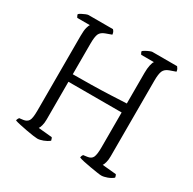

<svg xmlns="http://www.w3.org/2000/svg" viewBox="-156 -862 1022 1019"><g transform="rotate(30 355.0 -352.0)"><path d="M196 0Q189 0 170 -2.5Q151 -5 127.5 -9.5Q104 -14 83 -18.5Q62 -23 51 -27Q51 -33 54 -38Q57 -43 59 -46L83 -49Q104 -52 113.5 -66.5Q123 -81 123 -130V-587Q123 -622 128 -639Q133 -656 137 -661H60Q58 -665 56 -668Q54 -671 52 -679Q56 -684 66.5 -689.5Q77 -695 88 -699.5Q99 -704 104 -704H254Q258 -700 261.5 -694Q265 -688 266 -677L230 -664Q205 -655 197 -637.5Q189 -620 189 -577V-390Q242 -390 302 -391Q362 -392 418.5 -394.5Q475 -397 515 -399V-587Q515 -614 519.5 -634.5Q524 -655 530 -661H452Q450 -664 447.5 -668Q445 -672 444 -679Q448 -683 458.5 -689Q469 -695 480 -699.5Q491 -704 495 -704H647Q650 -700 654 -694Q658 -688 659 -677L622 -664Q597 -655 589 -636.5Q581 -618 581 -577V-113Q581 -91 576.5 -75Q572 -59 567 -53L652 -45Q653 -43 655 -39Q657 -35 658 -27Q644 -15 623.5 -7.5Q603 0 588 0Q580 0 560.5 -3Q541 -6 517.5 -10Q494 -14 473.5 -18.5Q453 -23 444 -27Q444 -34 447 -39.5Q450 -45 451 -46L474 -49Q499 -52 507 -69.5Q515 -87 515 -130V-344H189V-113Q189 -91 184.5 -75Q180 -59 175 -53L259 -45Q261 -43 263 -37.5Q265 -32 266 -27Q251 -15 231 -7.5Q211 0 196 0Z"/></g></svg>

Font: Texturina Thin
Style: Regular
Weight: 100
Designer: Guillermo Torres Carreño
Foundry: Omnibus-Type
Version: Version 1.002; ttfautohint (v1.8.3)